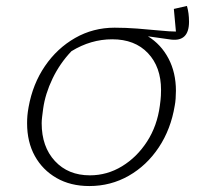

<svg xmlns="http://www.w3.org/2000/svg" viewBox="-20 -618 692 645"><path d="M280 7Q217 7 170 -20Q123 -47 97 -94Q71 -141 71 -204Q71 -217 72 -229Q73 -241 76 -258Q90 -336 131 -396Q172 -456 232.5 -490.5Q293 -525 365 -525Q402 -525 441.5 -522Q481 -519 516 -515.5Q551 -512 571 -512L564 -588L608 -598Q615 -574 615 -545Q615 -478 555 -485L477 -496Q521 -469 546 -421.5Q571 -374 571 -313Q571 -300 570 -286.5Q569 -273 567 -263Q554 -184 513.5 -123Q473 -62 412.5 -27.5Q352 7 280 7ZM282 -29Q340 -29 390 -59.5Q440 -90 474 -142.5Q508 -195 517 -263Q520 -285 520.5 -296.5Q521 -308 521 -316Q521 -393 477 -439.5Q433 -486 357 -486Q285 -486 220 -446Q181 -405 156.5 -354Q132 -303 125 -253Q123 -238 121.5 -225.5Q120 -213 120 -204Q120 -125 164.5 -77Q209 -29 282 -29Z"/></svg>

Font: Piazzolla SC ExtraLight
Style: Italic
Weight: 200
Italic angle: -11.3°
Designer: Juan Pablo del Peral
Foundry: Huerta Tipografica
Version: Version 1.330